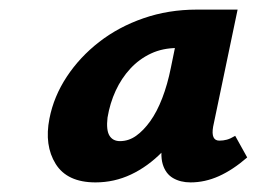

<svg xmlns="http://www.w3.org/2000/svg" viewBox="-20 -682 535 400"><path d="M179 -302Q120 -302 96 -340.5Q72 -379 83 -435Q92 -481 119 -522Q146 -563 186.5 -594.5Q227 -626 279 -644Q331 -662 390 -662H475L424 -418Q419 -389 437 -389Q445 -389 452.5 -391Q460 -393 470 -399L495 -354Q465 -328 436 -315Q407 -302 377 -302Q356 -302 340.5 -311Q325 -320 319 -340Q313 -360 320 -395L345 -514L406 -540Q393 -485 370.5 -440.5Q348 -396 318 -365.5Q288 -335 253 -318.5Q218 -302 179 -302ZM230 -388Q248 -388 263.5 -399Q279 -410 293 -429.5Q307 -449 318 -477.5Q329 -506 336 -541L353 -624L402 -582H350Q319 -582 294.5 -570.5Q270 -559 251.5 -539Q233 -519 221 -493Q209 -467 204 -437Q201 -411 208 -399.5Q215 -388 230 -388Z"/></svg>

Font: Ysabeau Office ExtraBold
Style: Italic
Weight: 800
Italic angle: -12°
Designer: Christian Thalmann (Catharsis Fonts)
Version: Version 2.001;gftools[0.9.30]; featfreeze: tnum,lnum,ss02